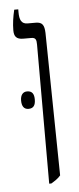

<svg xmlns="http://www.w3.org/2000/svg" viewBox="-50 -676 293 712"><g transform="rotate(-5 96.5 -320.0)"><path d="M104 7H112C125 -1 137 -8 147 -20L139 -551C138 -580 131 -592 106 -592H76C53 -592 46 -608 46 -636V-647H31C25 -622 21 -596 21 -571C21 -549 29 -537 55 -537H85C101 -537 104 -529 104 -511ZM27 -309C27 -288 35 -276 52 -276C71 -276 78 -288 78 -309C78 -329 71 -341 52 -341C36 -341 27 -329 27 -309Z"/></g></svg>

Font: Noto Serif Hebrew ExtraCondensed Light
Style: Regular
Weight: 300
Width: 2
Designer: Monotype Design Team
Foundry: Monotype Imaging Inc.
Version: Version 2.004